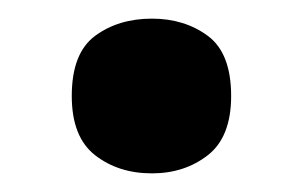

<svg xmlns="http://www.w3.org/2000/svg" viewBox="-20 -575 325 206"><path d="M57 -472Q57 -518 82 -536.5Q107 -555 143 -555Q178 -555 203 -536.5Q228 -518 228 -472Q228 -428 203 -408.5Q178 -389 143 -389Q107 -389 82 -408.5Q57 -428 57 -472Z"/></svg>

Font: Noto IKEA Latin
Style: Bold
Weight: 700
Designer: Monotype Design Team
Foundry: Monotype Imaging Inc.
Version: Version 1.0